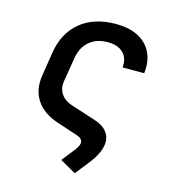

<svg xmlns="http://www.w3.org/2000/svg" viewBox="-111 -649 822 925"><g transform="rotate(15 300.0 -187.0)"><path d="M268 141 324 70Q335 54 338 41Q341 17 311 7L205 -28Q132 -52 97.5 -103.5Q63 -155 74 -226L93 -347Q109 -448 177 -504Q245 -560 354 -560Q453 -560 504.5 -508Q556 -456 546 -366H438Q442 -413 415.5 -439Q389 -465 338 -465Q283 -465 247 -434.5Q211 -404 202 -348L182 -226Q177 -192 195 -165Q213 -138 251 -126L372 -87Q417 -73 437 -45Q457 -17 451 19Q444 64 401 118L347 186Z"/></g></svg>

Font: JetBrains Mono NL SemiBold
Style: Italic
Weight: 600
Italic angle: -9°
Monospace: yes
Designer: Philipp Nurullin, Konstantin Bulenkov
Foundry: JetBrains
Version: Version 2.305; ttfautohint (v1.8.4.7-5d5b)